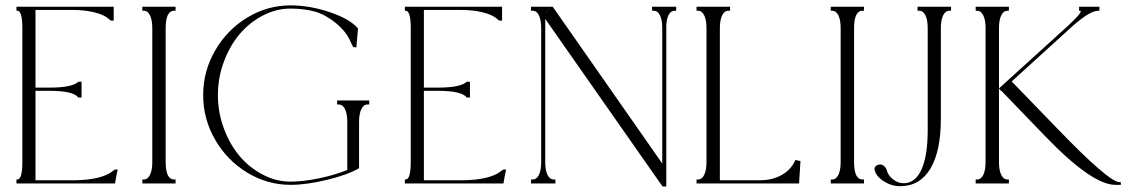

<svg xmlns="http://www.w3.org/2000/svg" viewBox="-20 -669 4115 700"><path d="M265.6 -371.1H277.3V-349.6V-343.8V-337.9V-313.5H265.6Q247.6 -337.9 160.2 -337.9H109.4V-11.7H251Q350.1 -13.2 390.6 -44.9L398.4 -50.8H409.2Q404.3 -30.3 400.4 -5.9Q400.4 -4.9 399.9 -2.9Q399.4 -1 399.4 0H397.5H321.3H109.4H85.9H61.5H40V-14.6H43Q61.5 -14.6 61.5 -78.1V-566.4Q61.5 -629.9 43 -629.9H40V-644.5H61.5H85.9H109.4H316.4H387.7H394.5V-638.7V-593.8H383.8L377 -599.6Q359.9 -615.2 324.2 -624Q288.6 -632.8 243.2 -632.8H109.4V-349.6H160.2Q244.1 -349.6 265.6 -371.1Z M620.1 -644.5V-629.9H615.2Q584 -629.9 584 -566.4V-78.1Q584 -14.6 615.2 -14.6H620.1V0H584H559.6H535.2H499V-14.6H503.9Q518.6 -14.6 526.9 -31.5Q535.2 -48.3 535.2 -78.1V-566.4Q535.2 -596.2 526.9 -613Q518.6 -629.9 503.9 -629.9H499V-644.5H535.2H559.6H584Z M1326.2 -302.7V-288.1H1320.3Q1305.7 -288.1 1297.4 -271.2Q1289.1 -254.4 1289.1 -224.6V-55.7Q1246.6 -31.2 1171.9 -13.2Q1097.2 4.9 1039.1 4.9Q954.6 4.9 881.1 -39.8Q807.6 -84.5 764.2 -159.9Q720.7 -235.4 720.7 -322.3Q720.7 -409.2 764.2 -484.6Q807.6 -560.1 881.1 -604.7Q954.6 -649.4 1039.1 -649.4Q1109.9 -649.4 1182.9 -624.5Q1255.9 -599.6 1285.2 -565.4L1279.3 -496.1Q1275.4 -496.1 1273.4 -497.1H1267.6Q1258.8 -514.6 1255.9 -521.5Q1239.7 -558.1 1197.5 -590.3Q1155.3 -622.6 1114.3 -629.9V-630.4Q1076.2 -637.7 1039.1 -637.7Q986.8 -637.7 937.7 -612.1Q888.7 -586.4 853 -543.9Q817.4 -501.5 795.9 -443.1Q774.4 -384.8 774.4 -322.3Q774.4 -259.8 795.9 -201.4Q817.4 -143.1 853 -100.6Q888.7 -58.1 937.7 -32.5Q986.8 -6.8 1039.1 -6.8Q1084.5 -6.8 1142.6 -18.8Q1200.7 -30.8 1246.1 -49.3V-224.6Q1246.1 -254.4 1237.8 -271.2Q1229.5 -288.1 1214.8 -288.1H1209V-302.7H1246.1H1267.6H1289.1Z M1681.6 -371.1H1693.4V-349.6V-343.8V-337.9V-313.5H1681.6Q1663.6 -337.9 1576.2 -337.9H1525.4V-11.7H1667Q1766.1 -13.2 1806.6 -44.9L1814.5 -50.8H1825.2Q1820.3 -30.3 1816.4 -5.9Q1816.4 -4.9 1815.9 -2.9Q1815.4 -1 1815.4 0H1813.5H1737.3H1525.4H1502H1477.5H1456.1V-14.6H1459Q1477.5 -14.6 1477.5 -78.1V-566.4Q1477.5 -629.9 1459 -629.9H1456.1V-644.5H1477.5H1502H1525.4H1732.4H1803.7H1810.5V-638.7V-593.8H1799.8L1793 -599.6Q1775.9 -615.2 1740.2 -624Q1704.6 -632.8 1659.2 -632.8H1525.4V-349.6H1576.2Q1660.2 -349.6 1681.6 -371.1Z M2445.3 -644.5V-629.9H2440.4Q2426.3 -629.9 2418.2 -615.5Q2410.2 -601.1 2409.2 -575.2V-566.4V-40V10.7H2395.5L2372.1 -22.5L1967.8 -600.1V-78.1Q1967.8 -48.3 1976.1 -31.5Q1984.4 -14.6 1999 -14.6H2004.9V0H1967.8H1960H1953.1H1916V-14.6H1921.9Q1936.5 -14.6 1944.8 -31.5Q1953.1 -48.3 1953.1 -78.1V-566.4Q1953.1 -596.2 1944.8 -613Q1936.5 -629.9 1921.9 -629.9H1916V-644.5H1953.1H1960H1967.8H1995.1L1967.8 -624V-623.5L1995.1 -644.5L2394.5 -72.8V-566.4Q2394.5 -596.2 2386.2 -613Q2377.9 -629.9 2363.3 -629.9H2357.4V-644.5H2394.5H2401.4H2409.2Z M2879.9 -85.9Q2893.1 -82.5 2898.4 -82Q2897.9 -71.8 2896 -43.9Q2894 -16.1 2893.6 -5.9V0H2892.6H2815.4H2604.5H2580.1H2555.7H2519.5V-14.6H2524.4Q2539.1 -14.6 2547.4 -31.5Q2555.7 -48.3 2555.7 -78.1V-566.4Q2555.7 -596.2 2547.4 -613Q2539.1 -629.9 2524.4 -629.9H2519.5V-644.5H2555.7H2580.1H2604.5H2641.6V-629.9H2635.7Q2621.1 -629.9 2612.8 -613Q2604.5 -596.2 2604.5 -566.4V-11.7H2752Q2793.5 -12.2 2825.7 -28.8Q2857.9 -45.4 2874 -74.2Z M3129.9 -644.5V-629.9H3125Q3093.8 -629.9 3093.8 -566.4V-78.1Q3093.8 -14.6 3125 -14.6H3129.9V0H3093.8H3069.3H3044.9H3008.8V-14.6H3013.7Q3028.3 -14.6 3036.6 -31.5Q3044.9 -48.3 3044.9 -78.1V-566.4Q3044.9 -596.2 3036.6 -613Q3028.3 -629.9 3013.7 -629.9H3008.8V-644.5H3044.9H3069.3H3093.8Z M3447.3 -644.5V-629.9H3441.4Q3426.8 -629.9 3418.5 -613Q3410.2 -596.2 3410.2 -566.4V-236.3Q3410.2 -117.2 3371.8 -53.7Q3333.5 9.8 3261.7 9.8Q3230.5 9.8 3202.6 -7.8Q3174.8 -25.4 3168.9 -48.8Q3166.5 -57.1 3172.9 -63.2Q3179.2 -69.3 3189.5 -69.3Q3196.8 -69.3 3203.6 -63.2Q3210.4 -57.1 3212.9 -48.8Q3217.3 -29.8 3235.6 -15.4Q3253.9 -1 3274.4 -1Q3316.9 -1 3339.6 -51Q3362.3 -101.1 3362.3 -195.3V-566.4Q3362.3 -596.2 3354 -613Q3345.7 -629.9 3331.1 -629.9H3325.2V-644.5H3362.3H3385.7H3410.2Z M3914.1 -629.9V-644.5H3950.2H3959H3967.8H3988.3V-629.9H3983.4Q3954.1 -629.9 3890.1 -573.7L3668.5 -372.1L3830.1 -205.1Q4022.9 -4.9 4061.5 -4.9H4066.4V4.9H4045.9Q3961.9 4.9 3792 -170.9L3630.9 -337.9L3629.9 -336.9L3622.1 -346.7V-78.1Q3622.1 -48.3 3630.4 -31.5Q3638.7 -14.6 3653.3 -14.6H3658.2V0H3622.1H3597.7H3573.2H3537.1V-14.6H3542Q3556.6 -14.6 3564.9 -31.5Q3573.2 -48.3 3573.2 -78.1V-566.4Q3573.2 -596.2 3564.9 -613Q3556.6 -629.9 3542 -629.9H3537.1V-644.5H3573.2H3597.7H3622.1H3658.2V-629.9H3653.3Q3638.7 -629.9 3630.4 -613Q3622.1 -596.2 3622.1 -566.4V-346.7L3873.5 -574.7Q3932.6 -629.9 3917 -629.9Z"/></svg>

Font: Elaris
Style: Regular
Weight: 500
Version: Version 1.0